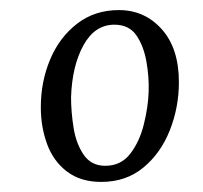

<svg xmlns="http://www.w3.org/2000/svg" viewBox="-20 -736 402 381"><path d="M216 -716Q267 -716 301 -678Q335 -640 335 -573Q335 -523 317 -477.5Q299 -432 264.5 -403.5Q230 -375 181 -375Q140 -375 113 -395.5Q86 -416 73.5 -450Q61 -484 61 -523Q61 -574 79.5 -618Q98 -662 133 -689Q168 -716 216 -716ZM207 -687Q168 -687 145.5 -646Q123 -605 121 -543Q121 -514 126 -482.5Q131 -451 146 -429Q161 -407 189 -407Q220 -407 238.5 -431Q257 -455 265.5 -489.5Q274 -524 275 -554Q276 -583 270.5 -614Q265 -645 250.5 -666Q236 -687 207 -687Z"/></svg>

Font: Lora
Style: Italic
Weight: 400
Italic angle: -3°
Designer: Olga Karpushina, Alexei Vanyashin (Cyrillic)
Foundry: Cyreal
Version: Version 3.008